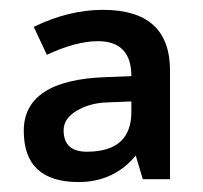

<svg xmlns="http://www.w3.org/2000/svg" viewBox="-20 -742 408 386"><path d="M267.1 -381.8 252.9 -429.2Q230.5 -402.3 201.7 -389.2Q172.9 -376 138.2 -376Q83 -376 55.4 -401.6Q27.8 -427.2 27.8 -479Q27.8 -529.8 68.8 -556.9Q109.9 -584 191.9 -586.9L244.1 -588.9Q244.1 -624 227.3 -641.6Q210.4 -659.2 176.8 -659.2Q132.8 -659.2 74.2 -631.8L47.9 -688Q118.2 -722.2 187 -722.2Q254.4 -722.2 288.1 -691.7Q321.8 -661.1 321.8 -600.1V-381.8ZM195.8 -536.1Q161.1 -535.2 134.5 -519.5Q107.9 -503.9 107.9 -480Q107.9 -437 154.8 -437Q199.2 -437 221.7 -457Q244.1 -477.1 244.1 -517.1V-538.1Z"/></svg>

Font: TypoPRO Open Sans
Style: Regular
Weight: 600
Foundry: Ascender Corporation
Version: Version 1.10